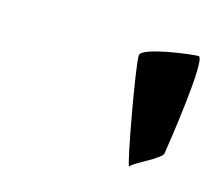

<svg xmlns="http://www.w3.org/2000/svg" viewBox="-46 -834 344 305"><g transform="rotate(15 126.0 -681.0)"><path d="M156 -757C154 -744 184 -577 187 -582C192 -590 237 -608 236 -618C238 -630 261 -780 248 -780C236 -780 158 -770 156 -757Z"/></g></svg>

Font: Ampere
Style: SCIta
Weight: 400
Version: Version 1